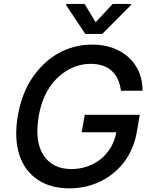

<svg xmlns="http://www.w3.org/2000/svg" viewBox="-20 -969 789 998"><path d="M72.1 -363.3Q90.9 -479.4 147 -563.2Q174 -603.3 207.6 -635.7Q241.1 -668 280.5 -690.5Q320 -713.1 364.7 -725.1Q409.4 -737.2 458.8 -737.2Q518.1 -737.2 566.4 -719.6Q614.7 -702.1 649.1 -670.5Q683.6 -638.8 702.4 -594.8Q721.2 -550.8 721.2 -497.5H608.7Q604.4 -530.2 592.7 -555.9Q581 -581.7 561.6 -599.8Q542.3 -617.9 514.7 -627.5Q487.2 -637.1 451 -637.1Q388.8 -637.1 333.5 -605.5Q305.4 -589.5 280.7 -566.2Q256 -543 236.3 -513Q216.6 -483 202.6 -445.7Q188.6 -408.4 181.1 -364Q159.1 -232.2 207 -160.9Q254.3 -90.2 350.9 -90.2Q394.5 -90.2 433.6 -103.7Q472.7 -117.2 503.6 -142Q534.4 -166.9 555.6 -202.4Q576.7 -237.9 584.5 -281.6H404.8L420.5 -372.2H706.7L692.1 -289.4Q685.4 -245 669.4 -205.4Q653.4 -165.8 629.4 -132.6Q605.5 -99.4 574.2 -73Q543 -46.5 506.2 -28.1Q469.5 -9.6 427.6 0.2Q385.7 9.9 340.2 9.9Q241.8 9.9 175.1 -35.5Q141.7 -58.2 117.7 -90.7Q93.8 -123.2 80.4 -164.6Q67.1 -206 64.8 -255.9Q62.5 -305.8 72.1 -363.3ZM323.9 -948.5H419.7L477.3 -853.3L565.7 -948.5H661.9L661.2 -943.2L511.7 -792.6H423.3L323.2 -943.2Z"/></svg>

Font: Inter P Medium
Style: Italic
Weight: 500
Italic angle: 9.39999°
Designer: Rasmus Andersson
Foundry: rsms
Version: Version 3.018;git-588b23468